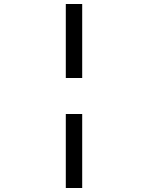

<svg xmlns="http://www.w3.org/2000/svg" viewBox="-20 -880 740 960"><path d="M391 -860V-490H309V-860ZM391 -310V60H309V-310Z"/></svg>

Font: Martian Mono Light
Style: Regular
Weight: 300
Monospace: yes
Designer: Roman Shamin
Foundry: Evil Martians
Version: Version 1.000; ttfautohint (v1.8.4.7-5d5b)